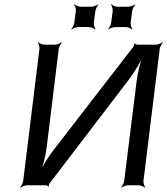

<svg xmlns="http://www.w3.org/2000/svg" viewBox="-20 -855 772 886"><path d="M209 -9 574 -487C602 -524 633 -576 646 -607L643 -608C629 -577 615 -520 610 -477L553 -20C552 -11 545 4 539 9L541 11C546 6 562 0 571 0H620C629 0 643 6 648 11L650 9C646 4 641 -11 642 -20L717 -629C718 -638 726 -653 732 -658L730 -660C724 -655 709 -649 700 -649H614C610 -649 604 -652 602 -654L599 -653C600 -650 598 -643 596 -640L232 -169C203 -133 173 -83 160 -52L164 -51C177 -81 191 -137 196 -180L251 -629C252 -638 260 -653 266 -658L264 -660C258 -655 243 -649 234 -649H185C176 -649 161 -655 157 -660L155 -658C159 -653 163 -638 162 -629L87 -20C86 -11 79 4 73 9L75 11C80 6 96 0 105 0H191C195 0 202 3 202 6L206 4C205 1 207 -6 209 -9ZM413 -750 420 -804C421 -813 429 -828 434 -833L433 -835C427 -830 411 -824 402 -824H352C343 -824 329 -830 325 -835L322 -833C327 -828 331 -813 330 -804L323 -750C322 -741 314 -726 309 -721L310 -719C316 -724 332 -730 341 -730H391C400 -730 414 -724 418 -719L421 -721C416 -726 412 -741 413 -750ZM583 -750 590 -804C591 -813 599 -828 604 -833L603 -835C597 -830 581 -824 572 -824H522C513 -824 499 -830 495 -835L492 -833C497 -828 501 -813 500 -804L493 -750C492 -741 484 -726 479 -721L480 -719C486 -724 502 -730 511 -730H561C570 -730 584 -724 588 -719L591 -721C586 -726 582 -741 583 -750Z"/></svg>

Font: Gamestation Storm Oblique 
Style: Italic
Weight: 400
Designer: Jonas Hecksher
Foundry: Jonas Hecksher, Playtypeª, e-types AS
Version: Version 1.003